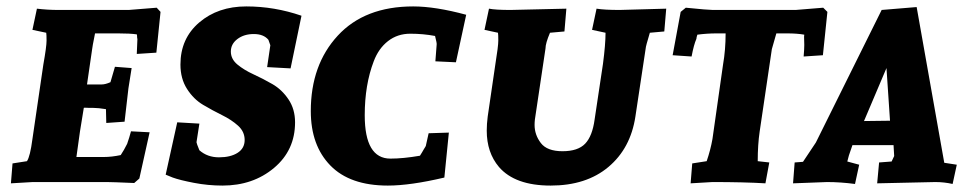

<svg xmlns="http://www.w3.org/2000/svg" viewBox="-20 -567 3021 598"><path d="M276 -463Q267 -418 267 -414L251 -304H297Q308 -304 324 -311L338 -359L390 -355Q382 -307 380 -292L368 -188L311 -184L310 -227Q286 -231 270 -231H258Q241 -232 241 -231L229 -157L218 -78H303Q328 -78 356 -84Q366 -99 376 -119Q383 -139 388 -158L446 -155L414 -11L398 3Q329 0 313 0H82L14 4L19 -58L64 -65Q74 -80 81 -134L115 -366Q125 -422 125 -440.5Q125 -459 124 -465L81 -474L95 -540Q128 -536 162 -536H381L468 -543L480 -530L467 -403L406 -399L408 -446Q407 -447 407 -452.5Q407 -458 406 -460Q385 -463 348 -463Z M601 -182 592 -124Q592 -121 601 -99Q626 -77 662 -77Q698 -77 720 -91Q742 -105 742 -131Q742 -157 721.5 -175.5Q701 -194 671.5 -208.5Q642 -223 612.5 -240.5Q583 -258 562.5 -290Q542 -322 542 -366Q542 -447 600.5 -497Q659 -547 747 -547Q835 -547 919 -518L885 -354L812 -358Q822 -424 822 -426L816 -443Q801 -461 770.5 -461Q740 -461 719.5 -445.5Q699 -430 699 -406.5Q699 -383 719.5 -366Q740 -349 769.5 -335.5Q799 -322 828.5 -305Q858 -288 878.5 -257.5Q899 -227 899 -186Q899 -99 833.5 -44Q768 11 673 11Q628 11 584 2.5Q540 -6 518 -14L496 -23L532 -186Z M1188 11Q1070 11 1009 -51.5Q948 -114 948 -221Q948 -365 1032 -456Q1116 -547 1267 -547Q1336 -547 1432 -521L1400 -373L1336 -376L1340 -428Q1341 -432 1335 -455Q1298 -462 1258 -462Q1218 -462 1188.5 -439Q1159 -416 1144 -376Q1116 -303 1116 -208Q1116 -73 1196 -73Q1236 -73 1288 -82Q1292 -88 1294.5 -92.5Q1297 -97 1300 -102Q1307 -112 1307 -116L1315 -152L1378 -154L1364 -14Q1258 11 1188 11Z M1534 -47Q1496 -92 1496 -160Q1496 -181 1499 -204L1523 -368Q1532 -423 1532 -441Q1532 -459 1531 -465L1489 -474L1503 -540Q1523 -536 1570 -536L1744 -540L1738 -469L1693 -465Q1679 -432 1679 -416L1646 -195Q1645 -186 1645 -178Q1645 -147 1664.5 -121.5Q1684 -96 1732 -96Q1780 -96 1802.5 -119.5Q1825 -143 1832 -195L1858 -368Q1866 -429 1866 -465L1824 -474L1838 -540Q1862 -536 1910 -536L2055 -540L2049 -469L2004 -465Q1991 -422 1991 -416L1959 -204Q1944 -105 1875 -47Q1806 11 1695 11Q1584 11 1534 -47Z M2398 -463 2384 -414 2346 -157Q2340 -116 2340 -65L2376 -61L2364 4Q2297 0 2199 0L2131 4L2136 -58L2181 -65Q2193 -100 2199 -134L2232 -366Q2240 -412 2240 -463H2212Q2182 -463 2152 -459Q2149 -450 2149 -446Q2141 -428 2134 -391L2075 -395L2100 -530L2116 -543Q2186 -536 2200 -536H2458L2544 -543L2557 -530L2543 -395L2483 -391Q2485 -414 2485 -427Q2485 -440 2484.5 -446.5Q2484 -453 2485 -459Q2463 -463 2431 -463Z M2960 -54 2947 6Q2921 0 2893 0L2712 4L2718 -61L2757 -64L2765 -81L2763 -115H2635L2624 -83L2619 -64L2656 -54L2643 6Q2598 0 2556 0L2450 4L2455 -61L2481 -63L2521 -123L2726 -536L2835 -545L2921 -60ZM2741 -355 2671 -190 2752 -191Z"/></svg>

Font: Andada SC
Style: Bold Italic
Weight: 700
Italic angle: -8.29999°
Designer: Carolina Giovagnoli
Foundry: Carolina Giovagnoli
Version: Version 1.003